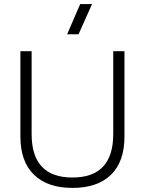

<svg xmlns="http://www.w3.org/2000/svg" viewBox="-20 -911 710 941"><path d="M590 -242Q590 -119 524 -54.5Q458 10 335 10Q213 10 146.5 -54.5Q80 -119 80 -242V-660H135V-254Q135 -41 335 -41Q535 -41 535 -254V-660H590ZM309 -743 373 -891H431L365 -743Z"/></svg>

Font: Human Sans Light
Style: Regular
Weight: 300
Designer: Tim Radville
Foundry: Continuum
Version: Version 1.000;FEAKit 1.0